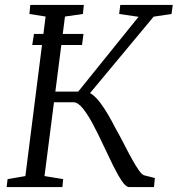

<svg xmlns="http://www.w3.org/2000/svg" viewBox="-20 -763 724 783"><path d="M111.5 -579.5 118.5 -624.5H320.5L314.5 -579.5ZM507 0Q493.5 0 476.8 -25Q460 -50 440.5 -89.5Q421 -129 400.5 -173Q380 -217 359 -256.5Q338 -296 317.8 -321Q297.5 -346 279.5 -346H179.5L185 -389.5H299L545 -694.5L466 -706L470.5 -743H684.5L679.5 -706L606.5 -695L324 -355.5L331 -389Q345.5 -386.5 360 -374.8Q374.5 -363 389.5 -343Q404.5 -323 420.2 -296.5Q436 -270 451.5 -239Q469 -208.5 485.5 -176Q502 -143.5 517.5 -115.5Q533 -87.5 545.8 -69.2Q558.5 -51 568 -48L611.5 -37L608 0ZM7 0 11 -32.5 83.5 -45 166 -695.5 100 -706 103.5 -743H322L318 -706L245 -695.5L161.5 -45L237.5 -32.5L234.5 0Z"/></svg>

Font: Merriweather 36pt Light
Style: Italic
Weight: 300
Italic angle: -7.8°
Version: Version 2.101